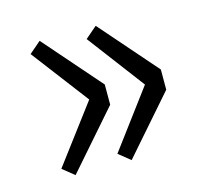

<svg xmlns="http://www.w3.org/2000/svg" viewBox="-70 -565 610 569"><g transform="rotate(-15 235.0 -281.0)"><path d="M96 -75 249 -250V-312L96 -487L60 -456L193 -281L60 -104ZM268 -75 421 -250V-312L268 -487L232 -456L364 -281L232 -104Z"/></g></svg>

Font: Noto Sans CJK JP DemiLight
Style: Regular
Weight: 350
Designer: Ryoko NISHIZUKA (kana & ideographs); Paul D. Hunt (Latin, Greek & Cyrillic); Wenlong ZHANG (bopomofo); Sandoll Communica
Foundry: Adobe Systems Incorporated
Version: Version 1.004;PS 1.004;hotconv 1.0.82;makeotf.lib2.5.63406